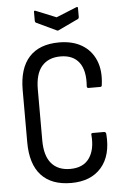

<svg xmlns="http://www.w3.org/2000/svg" viewBox="-57 -864 599 913"><g transform="rotate(-5 242.5 -407.5)"><path d="M246 8Q152 8 103 -45.5Q54 -99 54 -203V-452Q54 -556 103 -609.5Q152 -663 246 -663Q310 -663 354.5 -636.5Q399 -610 419.5 -561Q440 -512 431 -445Q431 -435 423 -435H367Q359 -435 359 -444Q365 -518 336 -557Q307 -596 247 -596Q189 -596 157.5 -559.5Q126 -523 126 -449V-206Q126 -132 157.5 -95.5Q189 -59 247 -59Q309 -59 338 -100Q367 -141 361 -211Q359 -220 368 -220H422Q431 -220 432 -209Q440 -107 390 -49.5Q340 8 246 8ZM240 -721 145 -766Q140 -769 140 -776V-818Q140 -826 149 -822L245 -783L341 -822Q350 -826 350 -818V-776Q350 -769 345 -766L250 -721Q245 -718 240 -721Z"/></g></svg>

Font: Sofia Sans Condensed
Style: Regular
Weight: 400
Designer: Botio Nikoltchev, Ani Petrova
Foundry: lettersoup
Version: Version 4.100